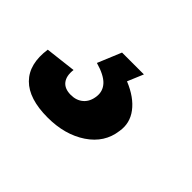

<svg xmlns="http://www.w3.org/2000/svg" viewBox="-109 -99 405 405"><g transform="rotate(45 93.5 104.0)"><path d="M53 208Q-3 208 -28.9 181.9Q-54.9 155.7 -47.9 106.5L20.9 98.4Q18.4 117.8 26.9 128.8Q35.4 139.7 53.9 139.7Q70.8 139.7 81.8 130Q92.7 120.3 94.7 102.9Q96.7 85.9 85 73.4Q73.3 61 45.2 53L67.2 0H132.4L117.5 35.5Q151.7 49.5 168.3 71.6Q185 93.6 180.4 120.7Q175.4 160.4 139.9 184.2Q104.4 208 53 208Z"/></g></svg>

Font: Pathway Extreme 8pt Thin 12pt
Style: Italic
Weight: 100
Italic angle: -8°
Version: Version 1.001;gftools[0.9.26]